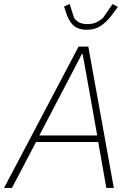

<svg xmlns="http://www.w3.org/2000/svg" viewBox="-36 -928 657 948"><path d="M526 0H489L449 -227H142L23 0H-16L352 -698H400ZM444 -259 395 -534 372 -661H368L302 -534L158 -259ZM393 -781Q353 -781 330.5 -799Q308 -817 295 -852L280 -896L308 -908L330 -839Q342 -823 357.5 -816Q373 -809 395 -809Q418 -809 435.5 -816Q453 -823 472 -839L520 -908L546 -894L515 -852Q488 -817 459.5 -799Q431 -781 393 -781Z"/></svg>

Font: IBM Plex Sans ExtraLight
Style: Italic
Weight: 250
Italic angle: -11.31°
Designer: Mike Abbink, Paul van der Laan, Pieter van Rosmalen
Foundry: Bold Monday
Version: Version 3.201